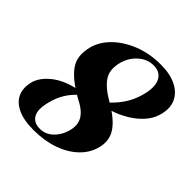

<svg xmlns="http://www.w3.org/2000/svg" viewBox="-191 -862 1022 1022"><g transform="rotate(45 320.0 -351.0)"><path d="M212.5 12.5Q135.5 12.5 89.5 -10.8Q43.5 -34 28.2 -73.5Q13 -113 26.5 -161.5Q40 -207.5 88 -246.5Q136 -285.5 212.5 -304Q145 -349.5 121.2 -395.8Q97.5 -442 115 -511.5Q129 -565.5 175 -611.5Q221 -657.5 291 -685.5Q361 -713.5 447 -713.5Q518 -713.5 565.5 -689Q613 -664.5 630.8 -621Q648.5 -577.5 630.5 -519.5Q619.5 -482.5 590.2 -450Q561 -417.5 520.2 -392.8Q479.5 -368 434 -353.5Q496.5 -310.5 518 -266Q539.5 -221.5 524 -167Q509.5 -114 466.8 -73.5Q424 -33 359.2 -10.2Q294.5 12.5 212.5 12.5ZM393 -379.5Q394.5 -378.5 396 -377.5Q425 -404.5 448.2 -438.5Q471.5 -472.5 484.5 -510.5Q512.5 -591.5 494.8 -637.5Q477 -683.5 421.5 -683.5Q376.5 -683.5 339.8 -652.2Q303 -621 288 -573Q268 -505.5 295.5 -462.2Q323 -419 393 -379.5ZM172 -168.5Q147 -89.5 165.2 -52.8Q183.5 -16 231 -16Q273 -16 304 -44.5Q335 -73 348 -115.5Q364.5 -167 345.2 -204.2Q326 -241.5 265.5 -271.5Q254 -278 244 -284Q192.5 -235 172 -168.5Z"/></g></svg>

Font: Fraunces 72pt S000
Style: Bold Italic
Weight: 700
Italic angle: -16°
Version: Version 1.000; ttfautohint (v1.8.3)